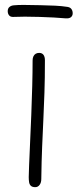

<svg xmlns="http://www.w3.org/2000/svg" viewBox="-20 -760 321 795"><path d="M115 -510Q115 -520 118.5 -527Q122 -534 128 -537.5Q134 -541 142 -541Q154 -541 160 -533Q166 -525 166 -510Q166 -434 164 -376Q162 -318 159.5 -264.5Q157 -211 154.5 -152.5Q152 -94 151 -19Q151 -4 144 5.5Q137 15 126 15Q114 15 108 9.5Q102 4 100.5 -5.5Q99 -15 99 -27Q99 -38 100.5 -75.5Q102 -113 104.5 -167.5Q107 -222 109.5 -283.5Q112 -345 113.5 -404.5Q115 -464 115 -510ZM37 -690Q24 -689 18 -696Q12 -703 12 -714Q12 -725 19 -731Q26 -737 37 -738Q55 -740 84 -739.5Q113 -739 146 -738.5Q179 -738 208 -736.5Q237 -735 255 -732Q269 -731 275 -723.5Q281 -716 281 -705Q281 -695 274 -689Q267 -683 252 -684Q232 -686 203 -687.5Q174 -689 142.5 -690Q111 -691 83 -691Q55 -691 37 -690Z"/></svg>

Font: Playpen Sans ExtraLight
Style: Regular
Weight: 250
Designer: Laura Meseguer, Veronika Burian, José Scaglione
Foundry: TypeTogether
Version: Version 1.001